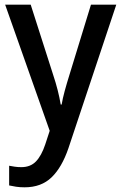

<svg xmlns="http://www.w3.org/2000/svg" viewBox="-20 -559 518 819"><path d="M2 -539H111L207 -239Q218 -206 226 -174.5Q234 -143 239 -113H243Q247 -138 256 -171Q265 -204 276 -239L368 -539H476L272 73Q244 155 200 197.5Q156 240 85 240Q65 240 48.5 237.5Q32 235 19 232V148Q29 150 42.5 152Q56 154 71 154Q110 154 133.5 129.5Q157 105 173 57L192 -1Z"/></svg>

Font: Noto Sans Thai SemCond Med
Style: Regular
Weight: 500
Width: 4
Designer: Monotype Design Team
Foundry: Monotype Imaging Inc.
Version: Version 2.002; ttfautohint (v1.8.4.7-5d5b)